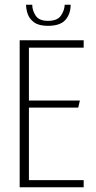

<svg xmlns="http://www.w3.org/2000/svg" viewBox="-20 -790 405 810"><path d="M63 -620H333V-589H102V-366H317L310 -336H102V-30H333V0H63ZM182 -681Q145 -681 125 -695Q105 -709 97.5 -729.5Q90 -750 90 -770H116Q116 -746 130.5 -724Q145 -702 182 -702Q222 -702 237 -724Q252 -746 253 -770H278Q278 -731 256 -706Q234 -681 182 -681Z"/></svg>

Font: Smooch Sans Thin Light
Style: Regular
Weight: 300
Version: Version 1.010